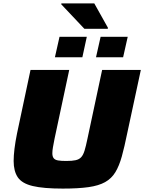

<svg xmlns="http://www.w3.org/2000/svg" viewBox="-20 -1098 846 1126"><path d="M348 8Q235 8 172 -7Q109 -22 84.5 -58Q60 -94 60 -154Q60 -185 65 -226Q70 -267 80 -316L159 -688H386L300 -285Q294 -255 290.5 -234.5Q287 -214 287 -199Q287 -180 295 -170Q303 -160 321 -157Q339 -154 369 -154Q403 -154 423.5 -158.5Q444 -163 456 -176Q468 -189 476 -215Q484 -241 493 -285L579 -688H806L726 -316Q710 -237 694.5 -181Q679 -125 656.5 -88Q634 -51 596.5 -30Q559 -9 499 -0.5Q439 8 348 8ZM543 -762 570 -882H729L702 -762ZM302 -762 329 -882H489L463 -762ZM475 -929 339 -1073 340 -1078H533L613 -935L612 -929Z"/></svg>

Font: Saira Expanded ExtraBold
Style: Italic
Weight: 800
Width: 7
Italic angle: -12°
Designer: Hector Gatti with collaboration of the Omnibus-Type team
Foundry: Omnibus-Type
Version: Version 1.101